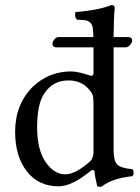

<svg xmlns="http://www.w3.org/2000/svg" viewBox="-20 -718 546 750"><path d="M345.2 -124V-314Q345.2 -336.9 342 -346.4Q338.9 -356 328.1 -368.2Q297.4 -404.3 247.1 -403.8Q187 -403.8 153.8 -354Q125 -313 125 -221.2Q125 -133.3 158 -85.2Q190.9 -37.1 234.9 -37.1Q273.9 -37.1 329.1 -85Q345.2 -99.1 345.2 -124ZM334 -50.3Q260.7 9.8 209 9.8Q129.9 9.8 84.5 -49.1Q39.1 -107.9 39.1 -203.1Q39.1 -310.1 107.9 -378.9Q170.9 -439 257.8 -439Q272.9 -439 291 -434.6Q309.1 -430.2 322 -426Q335 -421.9 335.9 -421.9Q344.7 -421.9 345.2 -431.2V-533.2H196.8Q184.6 -535.6 185.1 -546.4Q185.1 -554.2 191.2 -562.7Q197.3 -571.3 206.1 -573.2H344.7Q344.2 -597.7 342 -610.6Q339.8 -623.5 332 -630.1Q324.2 -636.7 316.7 -638.2Q309.1 -639.6 290 -640.6Q284.2 -641.1 280.8 -641.1Q269.5 -652.3 274.9 -670.9Q363.8 -677.7 415 -698.2Q428.2 -698.2 428.2 -688Q424.3 -647.9 423.8 -583V-573.2H482.9Q496.1 -571.3 496.1 -560.5Q496.1 -552.7 489 -543.7Q481.9 -534.7 473.1 -533.2H423.8V-129.9Q423.8 -90.8 437.5 -75.9Q451.2 -61 497.1 -57.1Q502 -52.2 502 -43.2Q502 -34.2 497.1 -29.8Q417 -21 378.9 9.8Q370.1 13.7 359.9 9.8Q351.1 -25.4 349.1 -48.8Q348.1 -53.7 343 -53.7Q337.9 -53.7 334 -50.3Z"/></svg>

Font: Linux Libertine O
Style: Regular
Weight: 400
Designer: Philipp H. Poll
Foundry: Philipp H. Poll
Version: Version 5.3.0